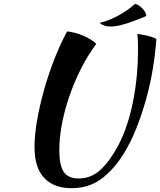

<svg xmlns="http://www.w3.org/2000/svg" viewBox="-20 -903 840 1007"><path d="M485 -673Q441 -614 405 -543Q369 -472 343.5 -397.5Q318 -323 304.5 -250.5Q291 -178 291 -115Q291 -37 314 -2Q337 33 393 33Q458 33 507 -12.5Q556 -58 599 -138Q627 -190 647 -252Q667 -314 679.5 -379.5Q692 -445 698 -511.5Q704 -578 704 -639Q704 -678 703 -696Q702 -714 700 -725Q703 -725 715 -723Q727 -721 742.5 -718Q758 -715 773.5 -710Q789 -705 800 -699Q795 -623 781.5 -542Q768 -461 746 -382Q724 -303 695 -230Q666 -157 630 -99Q577 -13 511 35.5Q445 84 355 84Q263 84 212 30.5Q161 -23 161 -132Q161 -195 175 -274.5Q189 -354 212.5 -436.5Q236 -519 267 -597.5Q298 -676 332 -738Q349 -737 372 -731Q395 -725 417 -715.5Q439 -706 457.5 -694.5Q476 -683 485 -673ZM689 -883Q710 -877 728.5 -857Q747 -837 747 -819Q709 -803 680.5 -792.5Q652 -782 629.5 -775.5Q607 -769 590 -766.5Q573 -764 557 -764Q525 -764 502 -783Q547 -793 597 -819.5Q647 -846 689 -883Z"/></svg>

Font: Sweet Mavka Script
Style: Regular
Weight: 500
Designer: Pablo Impallari/Anastassiya Vishnevskaya
Foundry: Pablo Impallari/ Anastassiya Vishnevskaya
Version: Version 2.0/www.impallari.com/   behance.net/sweetcherry